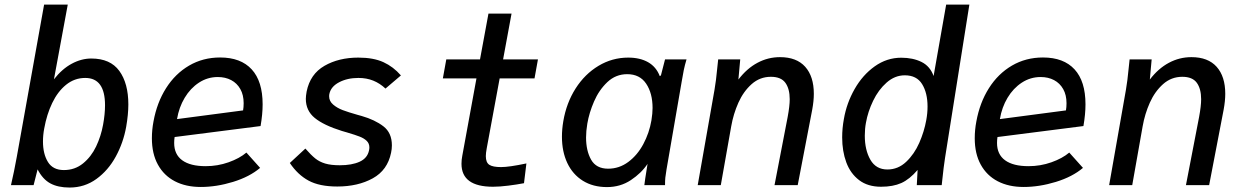

<svg xmlns="http://www.w3.org/2000/svg" viewBox="-20 -810 5440 840"><path d="M144.5 -69 127 0H28Q42 -60 53.5 -124L173 -790H276.5L216 -463Q251.5 -508.5 293.8 -531.2Q336 -554 379.5 -554Q462.5 -554 502 -499.8Q541.5 -445.5 541.5 -353Q541.5 -309.5 532 -255Q519.5 -185.5 486.5 -125Q453.5 -64.5 401.8 -27Q350 10.5 284.5 10.5Q233.5 10.5 200 -7.8Q166.5 -26 144.5 -69ZM431 -264.5Q439.5 -311 439.5 -349.5Q439.5 -469 353 -469Q306 -469 269.2 -439.2Q232.5 -409.5 208.5 -359.5Q184.5 -309.5 173.5 -248Q168 -219 168 -191Q168 -136.5 189.8 -101.2Q211.5 -66 259.5 -66Q307.5 -66 343.2 -95Q379 -124 400.5 -169.2Q422 -214.5 431 -264.5Z M644.5 -205Q644.5 -242 651.5 -278.5Q666.5 -361 706.5 -424.2Q746.5 -487.5 807.2 -523Q868 -558.5 943 -558.5Q1033.5 -558.5 1081.2 -506.5Q1129 -454.5 1129 -353.5Q1129 -310.5 1120 -258.5L744 -210.5Q742 -198.5 742 -184.5Q742 -134.5 777.2 -108.8Q812.5 -83 880 -83Q932 -83 980 -100Q1028 -117 1058 -142.5L1118 -75.5Q1072 -36.5 999.5 -14.2Q927 8 858.5 8Q793 8 745 -17Q697 -42 670.8 -89.8Q644.5 -137.5 644.5 -205ZM1046 -358.5Q1046 -394.5 1031.5 -420.2Q1017 -446 991.5 -459.5Q966 -473 933 -473Q888 -473 850.5 -448.5Q813 -424 788 -382.2Q763 -340.5 754.5 -289L1043.5 -327Q1046 -341 1046 -358.5Z M1248 -97 1316 -160Q1340.5 -132 1359 -117Q1377.5 -102 1402.8 -94.5Q1428 -87 1466.5 -87Q1519.5 -87 1553.5 -102.5Q1587.5 -118 1594.5 -152Q1596 -159 1596 -165Q1596 -182.5 1584.2 -193.8Q1572.5 -205 1554 -212.2Q1535.5 -219.5 1498.5 -230.5L1476 -237Q1396 -262 1357 -294Q1318 -326 1318 -377.5Q1318 -389.5 1321.5 -409.5Q1337 -486 1399.5 -522Q1462 -558 1547.5 -558Q1614 -558 1657.5 -538Q1701 -518 1734 -480L1666.5 -422.5Q1642 -445.5 1613 -457.2Q1584 -469 1548 -469Q1499.5 -469 1463.5 -450Q1427.5 -431 1421 -399Q1420 -395.5 1420 -388.5Q1420 -367.5 1437.5 -352.5Q1455 -337.5 1479.5 -328.2Q1504 -319 1544.5 -307.5L1562.5 -302.5Q1620 -286 1657.2 -257.5Q1694.5 -229 1694.5 -174Q1694.5 -158 1691 -142Q1675.5 -65.5 1610.8 -29.8Q1546 6 1455.5 6Q1377.5 6 1330 -19.8Q1282.5 -45.5 1248 -97Z M1999 -93.5Q1999 -111 2002.5 -128.5L2064.5 -467H1917.5L1932.5 -550H2080L2117 -750.5H2218L2181 -550H2333.5L2318.5 -467H2166L2109.5 -161.5Q2105.5 -140 2105.5 -127Q2105.5 -99 2120.8 -89Q2136 -79 2172 -79Q2207.5 -79 2283 -95L2272.5 -8.5Q2241.5 -2.5 2203.8 2.2Q2166 7 2137 7Q1999 7 1999 -93.5Z M2438.5 -212Q2438.5 -245 2444.5 -280Q2458 -359.5 2498.2 -422.8Q2538.5 -486 2598.5 -522Q2658.5 -558 2728.5 -558Q2780 -558 2815.5 -537.8Q2851 -517.5 2866.5 -477L2871.5 -480L2889.5 -550H2983.5Q2976 -525 2971.5 -503.2Q2967 -481.5 2962.5 -453.5L2896 -68.5Q2892 -44.5 2890.8 -32.8Q2889.5 -21 2889.5 0H2799Q2800.5 -14 2803 -29.8Q2805.5 -45.5 2808 -61L2813 -93Q2786 -52.5 2740 -22Q2694 8.5 2635.5 8.5Q2574.5 8.5 2530 -19.2Q2485.5 -47 2462 -96.8Q2438.5 -146.5 2438.5 -212ZM2830 -283.5Q2835 -314.5 2835 -337.5Q2835 -402 2807 -443.8Q2779 -485.5 2724 -485.5Q2674 -485.5 2637.2 -450.8Q2600.5 -416 2579 -366.2Q2557.5 -316.5 2549.5 -269Q2544 -236 2544 -208.5Q2544 -150.5 2566.2 -111.2Q2588.5 -72 2640.5 -72Q2689 -72 2728.8 -101.5Q2768.5 -131 2794.5 -179.5Q2820.5 -228 2830 -283.5Z M3117.5 -507.5 3122 -550H3218.5L3210.5 -462Q3247.5 -510.5 3293.8 -535.2Q3340 -560 3392.5 -560Q3465 -560 3502.8 -517.8Q3540.5 -475.5 3540.5 -399.5Q3540.5 -368.5 3533.5 -330.5L3470 0H3368.5L3426 -298Q3435 -346.5 3435 -376Q3435 -421.5 3416 -447.8Q3397 -474 3352.5 -474Q3304.5 -474 3268.5 -442Q3232.5 -410 3210.5 -360.8Q3188.5 -311.5 3179 -257L3133.5 0H3032.5L3106 -417.5Q3113 -458 3117.5 -507.5Z M3664.5 -209Q3664.5 -249 3672 -289.5Q3684 -359 3719 -420.5Q3754 -482 3807 -519.8Q3860 -557.5 3923 -557.5Q3974 -557.5 4011.5 -539Q4049 -520.5 4064.5 -477.5L4119.5 -790H4221L4114.5 -119Q4108.5 -81 4102 -18.5L4100 0H3991L3994.5 -66.5Q3959.5 -25.5 3923.2 -9.2Q3887 7 3834.5 7Q3776.5 7 3738.5 -22Q3700.5 -51 3682.5 -99.8Q3664.5 -148.5 3664.5 -209ZM4032.5 -285Q4038 -315 4038 -344Q4038 -403.5 4014.2 -442Q3990.5 -480.5 3938.5 -480.5Q3895 -480.5 3859 -448.8Q3823 -417 3800 -369.2Q3777 -321.5 3768.5 -273Q3763.5 -246.5 3763.5 -216.5Q3763.5 -153.5 3788 -111Q3812.5 -68.5 3862.5 -68.5Q3909 -68.5 3944.5 -102Q3980 -135.5 4001.8 -185Q4023.5 -234.5 4032.5 -285Z M4244.5 -205Q4244.5 -242 4251.5 -278.5Q4266.5 -361 4306.5 -424.2Q4346.5 -487.5 4407.2 -523Q4468 -558.5 4543 -558.5Q4633.5 -558.5 4681.2 -506.5Q4729 -454.5 4729 -353.5Q4729 -310.5 4720 -258.5L4344 -210.5Q4342 -198.5 4342 -184.5Q4342 -134.5 4377.2 -108.8Q4412.5 -83 4480 -83Q4532 -83 4580 -100Q4628 -117 4658 -142.5L4718 -75.5Q4672 -36.5 4599.5 -14.2Q4527 8 4458.5 8Q4393 8 4345 -17Q4297 -42 4270.8 -89.8Q4244.5 -137.5 4244.5 -205ZM4646 -358.5Q4646 -394.5 4631.5 -420.2Q4617 -446 4591.5 -459.5Q4566 -473 4533 -473Q4488 -473 4450.5 -448.5Q4413 -424 4388 -382.2Q4363 -340.5 4354.5 -289L4643.5 -327Q4646 -341 4646 -358.5Z M4917.5 -507.5 4922 -550H5018.5L5010.5 -462Q5047.5 -510.5 5093.8 -535.2Q5140 -560 5192.5 -560Q5265 -560 5302.8 -517.8Q5340.5 -475.5 5340.5 -399.5Q5340.5 -368.5 5333.5 -330.5L5270 0H5168.5L5226 -298Q5235 -346.5 5235 -376Q5235 -421.5 5216 -447.8Q5197 -474 5152.5 -474Q5104.5 -474 5068.5 -442Q5032.5 -410 5010.5 -360.8Q4988.5 -311.5 4979 -257L4933.5 0H4832.5L4906 -417.5Q4913 -458 4917.5 -507.5Z"/></svg>

Font: JuliaMono Medium
Style: Italic
Weight: 500
Italic angle: -9°
Monospace: yes
Designer: cormullion
Foundry: corm
Version: Version 0.054; ttfautohint (v1.8.4)